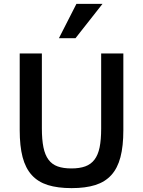

<svg xmlns="http://www.w3.org/2000/svg" viewBox="-20 -950 734 985"><path d="M612.8 -282.2Q612.8 -200.2 597.9 -143.6Q583 -86.9 551 -51.8Q519 -16.6 468.8 -0.7Q418.5 15.1 347.2 15.1Q275.9 15.1 225.3 -0.7Q174.8 -16.6 142.8 -52Q110.8 -87.4 95.9 -144Q81.1 -200.7 81.1 -282.2V-675.8H194.8V-292Q194.8 -233.4 202.9 -194.1Q210.9 -154.8 229 -130.6Q247.1 -106.4 275.9 -96.2Q304.7 -85.9 346.2 -85.9Q388.2 -85.9 417.2 -96.4Q446.3 -106.9 464.6 -130.9Q482.9 -154.8 491 -193.8Q499 -232.9 499 -290V-675.8H612.8ZM367.2 -753.9H282.2L372.1 -930.2H505.9Z"/></svg>

Font: Lorenzo Sans Medium
Style: Regular
Weight: 500
Foundry: Intel Corporation
Version: Version 1.00; ttfautohint (v1.5)